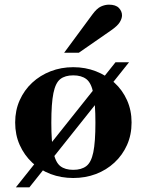

<svg xmlns="http://www.w3.org/2000/svg" viewBox="-20 -750 629 823"><path d="M48 53 475 -483H533L106 53ZM294 13Q242 13 197 -4Q152 -21 118 -53Q84 -85 64.5 -128.5Q45 -172 45 -225Q45 -277 64.5 -320.5Q84 -364 118 -395.5Q152 -427 197 -444.5Q242 -462 294 -462Q346 -462 391 -444.5Q436 -427 470.5 -395.5Q505 -364 524.5 -320.5Q544 -277 544 -225Q544 -172 524.5 -128.5Q505 -85 470.5 -53Q436 -21 391 -4Q346 13 294 13ZM294 -22Q329 -22 350 -38Q371 -54 380 -97.5Q389 -141 389 -224Q389 -307 380 -351Q371 -395 350 -411Q329 -427 294 -427Q259 -427 238.5 -411Q218 -395 209 -351Q200 -307 200 -224Q200 -141 209 -97.5Q218 -54 238.5 -38Q259 -22 294 -22ZM255 -524 376 -688Q395 -714 412.5 -722Q430 -730 447 -730Q476 -730 489.5 -716Q503 -702 503 -684Q503 -671 493.5 -655Q484 -639 455 -619L318 -524Z"/></svg>

Font: Libre Bodoni
Style: Bold
Weight: 700
Designer: Pablo Impallari, Rodrigo Fuenzalida
Foundry: Impallari Type
Version: Version 2.005;gftools[0.9.23]